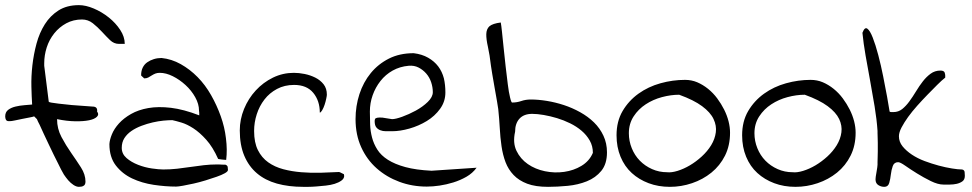

<svg xmlns="http://www.w3.org/2000/svg" viewBox="-29 -724 3771 745"><path d="M330.1 -310.5Q350.6 -310.5 347.7 -291Q356.4 -280.3 347.2 -271Q337.9 -261.7 316.4 -257.3Q294.9 -252.9 262.7 -253.4Q230.5 -253.9 192.4 -261.7Q192.4 -224.6 209.5 -192.4Q226.6 -160.2 247.1 -130.9Q267.6 -101.6 285.2 -74.2Q302.7 -46.9 302.7 -19.5Q302.7 -6.8 294.9 -2.9Q289.1 1 277.3 1Q267.6 1 256.3 -6.3Q245.1 -13.7 235.8 -24.4Q226.6 -35.2 218.8 -46.9Q211.9 -58.6 208 -66.4Q204.1 -74.2 196.8 -88.9Q189.5 -103.5 179.7 -123Q169.9 -142.6 160.2 -163.6Q150.4 -184.6 141.1 -204.1Q131.8 -223.6 125 -239.3Q117.2 -253.9 114.3 -261.7L103.5 -272.5Q98.6 -270.5 85.4 -268.1Q72.3 -265.6 57.6 -262.7Q43 -259.8 29.3 -256.8Q15.6 -253.9 9.8 -253.9H4.9Q-2.9 -253.9 -5.9 -259.3Q-8.8 -264.6 -8.8 -272.5Q-8.8 -289.1 2.9 -297.9Q14.6 -306.6 31.2 -310.5Q47.9 -314.5 65.9 -315.9Q84 -317.4 95.7 -318.4Q93.8 -347.7 92.8 -387.7Q91.8 -427.7 96.7 -470.7Q101.6 -513.7 112.8 -555.2Q124 -596.7 145 -629.9Q166 -663.1 198.2 -683.6Q230.5 -704.1 277.3 -704.1Q303.7 -704.1 335 -690.9Q366.2 -677.7 393.1 -656.2Q419.9 -634.8 437.5 -607.9Q455.1 -581.1 455.1 -553.7H432.6Q413.1 -553.7 397.9 -568.4Q382.8 -583 366.2 -601.1Q349.6 -619.1 331.1 -633.8Q312.5 -648.4 289.1 -648.4Q255.9 -648.4 228.5 -633.8Q201.2 -619.1 181.6 -594.7Q162.1 -570.3 152.3 -540Q142.6 -509.8 142.6 -478.5V-468.8L160.2 -329.1Q162.1 -327.1 170.9 -325.7Q179.7 -324.2 198.7 -321.8Q217.8 -319.3 249.5 -316.4Q281.2 -313.5 330.1 -310.5Z M395.5 -165Q396.5 -181.6 405.3 -203.1Q414.1 -224.6 432.6 -245.1Q451.2 -265.6 479.5 -281.7Q507.8 -297.9 546.4 -304.7Q585 -311.5 634.3 -305.7Q683.6 -299.8 744.1 -276.4Q744.1 -277.3 744.1 -286.1L743.2 -294.9Q743.2 -320.3 728.5 -346.7Q713.9 -373 690.9 -394Q668 -415 641.6 -428.2Q615.2 -441.4 590.8 -441.4Q581.1 -441.4 573.7 -438.5Q566.4 -435.5 559.6 -431.2Q552.7 -426.8 546.4 -423.3Q540 -419.9 531.2 -419.9Q529.3 -419.9 529.3 -420.9Q528.3 -421.9 527.3 -422.9Q525.4 -424.8 522 -427.7Q518.6 -430.7 518.6 -431.6Q518.6 -449.2 524.9 -461.9Q531.2 -474.6 542.5 -482.4Q553.7 -490.2 567.9 -494.6Q582 -499 597.7 -499Q636.7 -495.1 672.4 -475.1Q708 -455.1 737.8 -424.8Q767.6 -394.5 790 -355Q812.5 -315.4 827.6 -272.9Q842.8 -230.5 847.7 -187.5Q853.5 -142.6 848.6 -103.5Q847.7 -103.5 842.8 -104Q837.9 -104.5 832 -105Q826.2 -105.5 822.3 -106.4L817.4 -107.4Q796.9 -153.3 771.5 -181.6Q746.1 -210 721.2 -226.1Q696.3 -242.2 674.8 -248.5Q653.3 -254.9 639.6 -257.8Q625 -257.8 605 -255.9Q585 -253.9 563.5 -249Q542 -244.1 520 -235.8Q498 -227.5 481 -215.8Q463.9 -204.1 453.6 -188Q443.4 -171.9 443.4 -150.4Q443.4 -127 461.9 -110.8Q480.5 -94.7 506.8 -84.5Q533.2 -74.2 560.5 -70.3Q587.9 -66.4 604.5 -66.4Q631.8 -66.4 658.2 -69.3Q684.6 -72.3 710.4 -76.2Q736.3 -80.1 761.7 -83Q787.1 -85.9 812.5 -85.9Q814.5 -85.9 819.3 -85.9Q824.2 -85.9 829.6 -85.4Q835 -85 839.4 -85Q843.8 -85 845.7 -85Q853.5 -82 854.5 -76.2Q855.5 -70.3 855.5 -64.5Q855.5 -58.6 843.3 -51.8Q831.1 -44.9 811.5 -38.1Q792 -31.2 768.1 -23.9Q744.1 -16.6 722.2 -11.7Q700.2 -6.8 681.2 -3.4Q662.1 0 654.3 0Q613.3 0 567.4 -6.8Q521.5 -13.7 483.4 -31.7Q445.3 -49.8 420.4 -82Q395.5 -114.3 395.5 -165Z M901.4 -217.8Q901.4 -260.7 918 -301.3Q934.6 -341.8 963.4 -373Q992.2 -404.3 1030.3 -422.9Q1068.4 -441.4 1111.3 -441.4Q1130.9 -441.4 1152.8 -437Q1174.8 -432.6 1194.3 -422.9Q1213.9 -413.1 1226.6 -397Q1239.3 -380.9 1239.3 -356.4Q1239.3 -352.5 1236.8 -340.8Q1234.4 -329.1 1230.5 -317.4Q1226.6 -305.7 1221.2 -296.4Q1215.8 -287.1 1211.9 -287.1Q1211.9 -333 1186.5 -363.8Q1161.1 -394.5 1112.3 -394.5Q1075.2 -394.5 1045.9 -378.9Q1016.6 -363.3 997.1 -337.9Q977.5 -312.5 967.3 -280.8Q957 -249 957 -215.8Q957 -170.9 971.7 -141.6Q986.3 -112.3 1011.7 -94.2Q1037.1 -76.2 1070.3 -67.4Q1103.5 -58.6 1140.6 -55.7Q1177.7 -52.7 1214.8 -53.7Q1252 -54.7 1286.1 -56.6Q1289.1 -56.6 1295.9 -52.7Q1302.7 -48.8 1305.7 -47.9V-44.9Q1305.7 -43 1306.2 -43Q1306.6 -43 1306.6 -42Q1306.6 -31.2 1295.9 -23.4Q1285.2 -15.6 1269.5 -10.7Q1253.9 -5.9 1235.4 -3.9Q1216.8 -2 1198.7 -0.5Q1180.7 1 1167 1Q1153.3 1 1147.5 1Q1090.8 1 1045.4 -11.7Q1000 -24.4 968.3 -51.3Q936.5 -78.1 918.9 -119.6Q901.4 -161.1 901.4 -217.8Z M1350.6 -261.7Q1350.6 -312.5 1365.7 -358.9Q1380.9 -405.3 1409.7 -440.4Q1438.5 -475.6 1480 -496.6Q1521.5 -517.6 1576.2 -517.6Q1608.4 -513.7 1632.3 -500Q1656.2 -486.3 1671.4 -466.3Q1686.5 -446.3 1693.4 -419.9Q1699.2 -394.5 1699.2 -365.2Q1699.2 -330.1 1678.7 -301.8Q1658.2 -273.4 1627 -254.4Q1595.7 -235.4 1559.6 -225.1Q1523.4 -214.8 1492.2 -214.8Q1480.5 -214.8 1468.3 -214.8Q1456.1 -214.8 1446.3 -218.8Q1436.5 -222.7 1430.7 -230.5Q1424.8 -238.3 1424.8 -253.9Q1424.8 -258.8 1426.3 -262.2Q1427.7 -265.6 1434.6 -267.1Q1441.4 -268.6 1455.1 -267.6Q1468.8 -265.6 1492.2 -261.7Q1505.9 -261.7 1531.7 -271Q1557.6 -280.3 1584.5 -294.9Q1611.3 -309.6 1630.9 -328.6Q1650.4 -347.7 1650.4 -366.2Q1650.4 -385.7 1644 -404.8Q1637.7 -423.8 1625 -438.5Q1612.3 -453.1 1595.2 -461.9Q1578.1 -470.7 1556.6 -468.8Q1522.5 -465.8 1494.6 -450.2Q1466.8 -434.6 1447.3 -409.7Q1427.7 -384.8 1417 -354.5Q1406.2 -324.2 1406.2 -291Q1406.2 -265.6 1407.2 -240.2Q1408.2 -214.8 1414.6 -190.4Q1420.9 -166 1435.1 -143.6Q1449.2 -121.1 1476.1 -104Q1502.9 -86.9 1543.9 -75.7Q1585 -64.5 1645.5 -61.5L1820.3 -73.2Q1804.7 -51.8 1780.8 -38.1Q1756.8 -24.4 1730 -16.1Q1703.1 -7.8 1676.8 -3.9Q1650.4 0 1627 0Q1570.3 0 1520.5 -18.6Q1470.7 -37.1 1432.6 -70.8Q1394.5 -104.5 1372.6 -152.8Q1350.6 -201.2 1350.6 -261.7Z M1876 -468.8Q1871.1 -511.7 1864.3 -542Q1857.4 -572.3 1857.9 -591.8Q1858.4 -611.3 1870.1 -622.1Q1882.8 -632.8 1914.1 -636.7Q1916 -627 1918.9 -599.6Q1921.9 -572.3 1925.3 -537.6Q1928.7 -502.9 1933.1 -465.3Q1937.5 -427.7 1941.4 -396.5Q1945.3 -365.2 1950.2 -345.7Q1955.1 -324.2 1959 -326.2Q1976.6 -326.2 1993.7 -332Q2010.7 -337.9 2030.3 -337.9Q2059.6 -337.9 2092.8 -332.5Q2126 -327.1 2158.7 -316.4Q2191.4 -305.7 2222.2 -288.6Q2252.9 -271.5 2275.9 -249Q2298.8 -226.6 2312.5 -197.3Q2326.2 -168 2326.2 -132.8Q2326.2 -87.9 2304.2 -61Q2282.2 -34.2 2248 -20.5Q2213.9 -6.8 2173.8 -2.9Q2132.8 1 2097.7 1Q2048.8 1 2016.6 -11.2Q1984.4 -23.4 1963.9 -44.9Q1943.4 -66.4 1932.6 -94.7Q1921.9 -123 1917 -156.7Q1912.1 -190.4 1910.2 -227.1Q1908.2 -263.7 1904.3 -300.8Q1903.3 -307.6 1899.4 -331.5Q1895.5 -355.5 1890.1 -384.3Q1884.8 -413.1 1880.9 -437.5Q1877 -461.9 1876 -468.8ZM1969.7 -212.9Q1960 -169.9 1975.1 -138.7Q1990.2 -107.4 2019 -87.4Q2047.9 -67.4 2085.4 -59.6Q2123 -51.8 2160.2 -57.1Q2197.3 -62.5 2226.6 -80.1Q2257.8 -98.6 2271.5 -130.9Q2271.5 -157.2 2259.3 -178.7Q2247.1 -200.2 2227.5 -216.8Q2208 -233.4 2183.1 -245.6Q2158.2 -257.8 2132.3 -265.6Q2106.4 -273.4 2081.1 -277.8Q2055.7 -282.2 2036.1 -282.2Q2003.9 -282.2 1986.8 -263.7Q1969.7 -245.1 1969.7 -212.9Z M2363.3 -199.2Q2363.3 -252.9 2386.7 -293Q2410.2 -333 2448.2 -360.4Q2486.3 -387.7 2533.7 -400.9Q2581.1 -414.1 2628.9 -414.1Q2654.3 -414.1 2676.3 -404.8Q2698.2 -395.5 2718.3 -379.4Q2738.3 -363.3 2753.9 -342.3Q2769.5 -321.3 2780.8 -298.8Q2792 -276.4 2797.9 -253.4Q2803.7 -230.5 2803.7 -209Q2803.7 -159.2 2784.2 -120.1Q2764.6 -81.1 2731.4 -54.2Q2698.2 -27.3 2656.2 -13.2Q2614.3 1 2570.3 1Q2525.4 1 2487.8 -13.2Q2450.2 -27.3 2422.4 -52.7Q2394.5 -78.1 2378.9 -115.7Q2363.3 -153.3 2363.3 -199.2ZM2411.1 -207Q2411.1 -176.8 2422.4 -148.9Q2433.6 -121.1 2453.6 -100.6Q2473.6 -80.1 2501 -67.9Q2528.3 -55.7 2559.6 -55.7Q2576.2 -53.7 2600.1 -61Q2624 -68.4 2647.9 -82.5Q2671.9 -96.7 2693.8 -116.7Q2715.8 -136.7 2730.5 -160.6Q2745.1 -184.6 2748.5 -210.4Q2752 -236.3 2739.7 -262.2Q2727.5 -288.1 2695.3 -312Q2663.1 -335.9 2606.4 -356.4Q2574.2 -356.4 2539.6 -347.2Q2504.9 -337.9 2476.6 -319.3Q2448.2 -300.8 2429.7 -272.5Q2411.1 -244.1 2411.1 -207Z M2850.6 -199.2Q2850.6 -252.9 2874 -293Q2897.5 -333 2935.5 -360.4Q2973.6 -387.7 3021 -400.9Q3068.4 -414.1 3116.2 -414.1Q3141.6 -414.1 3163.6 -404.8Q3185.5 -395.5 3205.6 -379.4Q3225.6 -363.3 3241.2 -342.3Q3256.8 -321.3 3268.1 -298.8Q3279.3 -276.4 3285.2 -253.4Q3291 -230.5 3291 -209Q3291 -159.2 3271.5 -120.1Q3252 -81.1 3218.8 -54.2Q3185.5 -27.3 3143.6 -13.2Q3101.6 1 3057.6 1Q3012.7 1 2975.1 -13.2Q2937.5 -27.3 2909.7 -52.7Q2881.8 -78.1 2866.2 -115.7Q2850.6 -153.3 2850.6 -199.2ZM2898.4 -207Q2898.4 -176.8 2909.7 -148.9Q2920.9 -121.1 2940.9 -100.6Q2960.9 -80.1 2988.3 -67.9Q3015.6 -55.7 3046.9 -55.7Q3063.5 -53.7 3087.4 -61Q3111.3 -68.4 3135.3 -82.5Q3159.2 -96.7 3181.2 -116.7Q3203.1 -136.7 3217.8 -160.6Q3232.4 -184.6 3235.8 -210.4Q3239.3 -236.3 3227.1 -262.2Q3214.8 -288.1 3182.6 -312Q3150.4 -335.9 3093.8 -356.4Q3061.5 -356.4 3026.9 -347.2Q2992.2 -337.9 2963.9 -319.3Q2935.5 -300.8 2917 -272.5Q2898.4 -244.1 2898.4 -207Z M3368.2 -28.3Q3368.2 -30.3 3369.1 -38.6Q3370.1 -46.9 3372.1 -56.6Q3374 -66.4 3375 -74.7Q3376 -83 3376 -85Q3376 -86.9 3376 -95.2Q3376 -103.5 3376.5 -114.3Q3377 -125 3377 -136.7Q3377 -148.4 3377 -154.3Q3377 -160.2 3377 -169.9Q3377 -179.7 3376.5 -189.9Q3376 -200.2 3376 -207.5Q3376 -214.8 3376 -215.8Q3373 -260.7 3364.7 -311Q3356.4 -361.3 3347.2 -411.1Q3337.9 -460.9 3329.6 -508.8Q3321.3 -556.6 3317.4 -596.7Q3326.2 -620.1 3336.4 -612.8Q3346.7 -605.5 3357.4 -578.1Q3368.2 -550.8 3378.9 -510.3Q3389.6 -469.7 3397.9 -427.7Q3406.2 -385.7 3413.1 -348.6Q3418.9 -311.5 3422.9 -291Q3424.8 -289.1 3430.2 -289.1Q3435.5 -289.1 3437.5 -289.1Q3457 -289.1 3471.7 -300.8Q3486.3 -312.5 3499.5 -330.6Q3512.7 -348.6 3525.4 -369.6Q3538.1 -390.6 3551.8 -408.2Q3565.4 -425.8 3582 -438Q3598.6 -450.2 3620.1 -450.2Q3633.8 -450.2 3636.7 -441.9Q3639.6 -433.6 3638.7 -422.9Q3625 -412.1 3607.4 -394.5Q3589.8 -377 3569.8 -356.4Q3549.8 -335.9 3529.8 -313.5Q3509.8 -291 3494.6 -270Q3479.5 -249 3469.2 -229.5Q3459 -210 3459 -195.3Q3459 -173.8 3473.1 -156.2Q3487.3 -138.7 3509.3 -124Q3531.2 -109.4 3558.6 -99.1Q3585.9 -88.9 3613.3 -81.5Q3640.6 -74.2 3665 -70.3Q3688.5 -66.4 3704.1 -66.4Q3712.9 -64.5 3713.9 -56.6Q3714.8 -48.8 3714.8 -42Q3714.8 -27.3 3705.6 -20.5Q3696.3 -13.7 3683.1 -10.7Q3669.9 -7.8 3655.8 -7.8Q3641.6 -7.8 3631.8 -7.8Q3610.4 -7.8 3582.5 -21.5Q3554.7 -35.2 3528.8 -51.3Q3502.9 -67.4 3483.4 -81.1Q3463.9 -94.7 3456.1 -94.7Q3440.4 -94.7 3435.1 -79.6Q3429.7 -64.5 3427.7 -46.9Q3425.8 -29.3 3421.4 -14.2Q3417 1 3402.3 1Q3389.6 1 3378.9 -5.9Q3368.2 -12.7 3368.2 -28.3Z"/></svg>

Font: Indie Flower
Style: Regular
Weight: 400
Designer: Kimberly Geswein
Foundry: Kimberly Geswein
Version: Version 1.001 2010